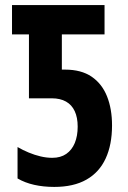

<svg xmlns="http://www.w3.org/2000/svg" viewBox="-20 -734 509 764"><path d="M195.8 9.8Q152.8 9.8 116 1.5Q79.1 -6.8 49.8 -23.9V-148.9Q70.8 -136.7 94.2 -127Q117.7 -117.2 141.6 -111.6Q165.5 -106 188 -106Q221.2 -106 243.7 -121.6Q266.1 -137.2 277.6 -165Q289.1 -192.9 289.1 -230Q289.1 -266.6 277.3 -291.7Q265.6 -316.9 242.7 -329.8Q219.7 -342.8 186 -342.8H95.2V-597.2H27.8V-713.9H396V-597.2H226.1V-457H238.8Q303.2 -457 344.5 -429Q385.7 -400.9 405.8 -350.8Q425.8 -300.8 425.8 -234.9Q425.8 -158.2 400.4 -103.3Q375 -48.3 324 -19.3Q272.9 9.8 195.8 9.8Z"/></svg>

Font: Open Sans Condensed
Style: Regular
Weight: 400
Width: 3
Designer: Monotype Design Team
Foundry: Monotype Imaging Inc.
Version: Version 3.000